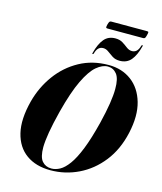

<svg xmlns="http://www.w3.org/2000/svg" viewBox="-140 -1075 999 1186"><g transform="rotate(15 360.0 -482.0)"><path d="M477 -711.5Q562 -711.5 622.8 -666.2Q683.5 -621 707.8 -537.5Q732 -454 706.5 -339.5Q681.5 -227.5 620 -149.5Q558.5 -71.5 474 -30.8Q389.5 10 295 10Q202.5 10 140.8 -34.2Q79 -78.5 58.5 -163.2Q38 -248 69.5 -369.5Q95 -465.5 151.5 -543Q208 -620.5 290.8 -666Q373.5 -711.5 477 -711.5ZM299 -2Q325.5 -2 352.8 -16.8Q380 -31.5 408 -69.8Q436 -108 463.5 -177Q491 -246 518 -354Q536.5 -429.5 545 -484.8Q553.5 -540 553.5 -578Q554 -644.5 531.8 -672.8Q509.5 -701 474.5 -701Q439.5 -701 402.5 -669.8Q365.5 -638.5 329 -563Q292.5 -487.5 258 -354Q237 -271 227.2 -213.2Q217.5 -155.5 217 -117Q217 -53.5 239.2 -27.8Q261.5 -2 299 -2ZM534 -754Q506 -754 486.8 -766.5Q467.5 -779 451.5 -791.2Q435.5 -803.5 417 -803.5Q381.5 -803.5 369 -757Q367.5 -751 363 -751Q358.5 -751 360.5 -757Q376 -817.5 402.5 -849.2Q429 -881 474.5 -881Q502.5 -881 521.8 -868.8Q541 -856.5 557.2 -844Q573.5 -831.5 592 -831.5Q627 -831.5 639.5 -877.5Q641 -883.5 645.5 -883.5Q650 -883.5 648 -877.5Q632.5 -817 606 -785.5Q579.5 -754 534 -754ZM403.5 -950.5Q407.5 -965 411 -969.8Q414.5 -974.5 422.5 -974.5H651Q659 -974.5 660 -970.5Q661 -966.5 657 -951Q653.5 -936.5 650 -931.8Q646.5 -927 638.5 -927H410Q402 -927 401 -931.8Q400 -936.5 403.5 -950.5Z"/></g></svg>

Font: Fraunces 144pt
Style: Bold Italic
Weight: 700
Italic angle: -16°
Version: Version 1.000;[b76b70a41]